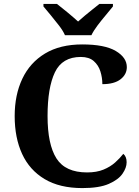

<svg xmlns="http://www.w3.org/2000/svg" viewBox="-20 -951 708 981"><path d="M401 10Q285 10 208 -36Q131 -82 93 -164.5Q55 -247 55 -358Q55 -466 94 -548.5Q133 -631 210 -677.5Q287 -724 400 -724Q515 -724 571.5 -690.5Q628 -657 628 -608Q628 -571 596 -546Q564 -521 503 -521Q503 -554 493 -586Q483 -618 459 -639Q435 -660 393 -660Q298 -660 260.5 -581.5Q223 -503 223 -358Q223 -213 268.5 -141.5Q314 -70 425 -70Q474 -70 509 -84.5Q544 -99 568.5 -121Q593 -143 610 -165Q627 -151 627 -122Q627 -94 606 -63.5Q585 -33 536 -11.5Q487 10 401 10ZM312 -771Q302 -794 281.5 -820.5Q261 -847 239.5 -873Q218 -899 202 -918V-931H271Q292 -915 324.5 -888Q357 -861 379 -841Q394 -855 414 -871.5Q434 -888 454 -904Q474 -920 488 -931H557V-918Q542 -899 520 -873Q498 -847 478 -820.5Q458 -794 447 -771Z"/></svg>

Font: Noto Serif Oriya
Style: Bold
Weight: 700
Designer: David Williams
Foundry: Google LLC, David Williams
Version: Version 1.051; ttfautohint (v1.8.4.7-5d5b)